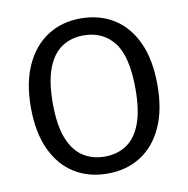

<svg xmlns="http://www.w3.org/2000/svg" viewBox="-80 -779 852 869"><g transform="rotate(-10 346.0 -344.5)"><path d="M346 -701Q433 -701 498.5 -660Q564 -619 600.5 -539.5Q637 -460 637 -344Q637 -230 600.5 -150.5Q564 -71 498.5 -29.5Q433 12 346 12Q260 12 194.5 -28.5Q129 -69 92 -148.5Q55 -228 55 -343Q55 -457 92 -537Q129 -617 194.5 -659Q260 -701 346 -701ZM346 -623Q289 -623 246 -594.5Q203 -566 179.5 -504.5Q156 -443 156 -343Q156 -244 180 -183Q204 -122 247 -94Q290 -66 346 -66Q404 -66 446.5 -94Q489 -122 512.5 -183Q536 -244 536 -344Q536 -493 485.5 -558Q435 -623 346 -623Z"/></g></svg>

Font: Fira Sans Variable
Style: Regular
Weight: 400
Designer: Carrois Corporate & Edenspiekermann AG
Foundry: Carrois Corporate GbR & Edenspiekermann AG
Version: Version 4.202